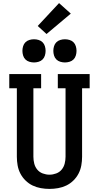

<svg xmlns="http://www.w3.org/2000/svg" viewBox="-20 -1214 640 1242"><path d="M300 8Q272 8 244 3Q216 -2 191 -14Q166 -26 145.5 -46Q125 -66 112 -91Q99 -116 94 -144Q89 -172 89 -200V-643H40V-735H246V-643H196V-200Q196 -178 201.5 -156Q207 -134 221 -117Q235 -100 256.5 -92Q278 -84 300 -84Q322 -84 343.5 -92Q365 -100 379 -117Q393 -134 398.5 -156Q404 -178 404 -200V-643H354V-735H560V-643H511V-200Q511 -172 506 -144Q501 -116 488 -91Q475 -66 454.5 -46Q434 -26 409 -14Q384 -2 356 3Q328 8 300 8ZM400 -810Q385 -810 370 -814.5Q355 -819 344.5 -829.5Q334 -840 329.5 -855Q325 -870 325 -885Q325 -900 329.5 -915Q334 -930 344.5 -940.5Q355 -951 370 -955.5Q385 -960 400 -960Q415 -960 430 -955.5Q445 -951 455.5 -940.5Q466 -930 470.5 -915Q475 -900 475 -885Q475 -870 470.5 -855Q466 -840 455.5 -829.5Q445 -819 430 -814.5Q415 -810 400 -810ZM200 -810Q185 -810 170 -814.5Q155 -819 144.5 -829.5Q134 -840 129.5 -855Q125 -870 125 -885Q125 -900 129.5 -915Q134 -930 144.5 -940.5Q155 -951 170 -955.5Q185 -960 200 -960Q215 -960 230 -955.5Q245 -951 255.5 -940.5Q266 -930 270.5 -915Q275 -900 275 -885Q275 -870 270.5 -855Q266 -840 255.5 -829.5Q245 -819 230 -814.5Q215 -810 200 -810ZM281 -994 224 -1046 362 -1194 438 -1126Z"/></svg>

Font: Iosevka Curly Slab SmBdEx
Style: Regular
Weight: 600
Width: 7
Monospace: yes
Designer: Belleve Invis
Foundry: Belleve Invis
Version: Version 11.1.0; ttfautohint (v1.8.3)